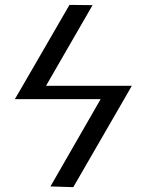

<svg xmlns="http://www.w3.org/2000/svg" viewBox="-20 -691 602 788"><path d="M490.2 -285.2 280.8 77.1 187 74.2 393.1 -284.2H41L71.8 -336.9L265.1 -670.9L359.9 -669.9L168.9 -338.9H521Z"/></svg>

Font: Linux Libertine O
Style: Bold
Weight: 700
Designer: Philipp H. Poll
Foundry: Philipp H. Poll
Version: Version 5.0.0